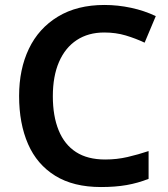

<svg xmlns="http://www.w3.org/2000/svg" viewBox="-20 -744 679 774"><path d="M400 -613Q336 -613 289.5 -582.5Q243 -552 218 -494.5Q193 -437 193 -356Q193 -276 216.5 -218.5Q240 -161 286.5 -131Q333 -101 404 -101Q451 -101 494 -111Q537 -121 579 -135V-23Q536 -6 490.5 2Q445 10 387 10Q276 10 202.5 -35.5Q129 -81 93 -163.5Q57 -246 57 -357Q57 -465 96.5 -547.5Q136 -630 213.5 -677Q291 -724 401 -724Q455 -724 508.5 -712.5Q562 -701 608 -679L563 -572Q527 -589 487 -601Q447 -613 400 -613Z"/></svg>

Font: Noto Sans Syriac Eastern SemiBold
Style: Regular
Weight: 600
Designer: Patrick Giasson and the Monotype Design Team
Foundry: Monotype Imaging Inc.
Version: Version 3.001